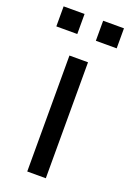

<svg xmlns="http://www.w3.org/2000/svg" viewBox="-146 -729 528 778"><g transform="rotate(20 118.0 -339.5)"><path d="M78.1 0V-500H158.2V0ZM-12.2 -592.8V-679.2H78.1V-592.8ZM158.2 -592.8V-679.2H248V-592.8Z"/></g></svg>

Font: TASA Orbiter Text
Style: Regular
Weight: 400
Designer: Weizhong Zhang
Version: Version 1.000;Glyphs 3.1.2 (3151)